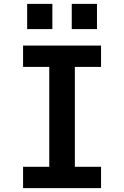

<svg xmlns="http://www.w3.org/2000/svg" viewBox="-20 -970 640 990"><path d="M99 0V-110H234V-625H99V-735H501V-625H366V-110H501V0ZM350 -820V-950H480V-820ZM120 -820V-950H250V-820Z"/></svg>

Font: Iosevka SS04 XBd Ex
Style: Regular
Weight: 800
Width: 7
Monospace: yes
Designer: Belleve Invis
Foundry: Belleve Invis
Version: Version 19.0.0; ttfautohint (v1.8.4)